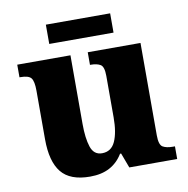

<svg xmlns="http://www.w3.org/2000/svg" viewBox="-79 -766 837 853"><g transform="rotate(-10 340.0 -339.5)"><path d="M260 10Q170 10 130.5 -39Q91 -88 91 -188V-407Q91 -450 79.5 -464.5Q68 -479 31 -479H27V-536H267V-226Q267 -162 280 -122.5Q293 -83 330 -83Q372 -83 390 -123Q408 -163 408 -231V-418Q408 -460 392 -469.5Q376 -479 349 -479H345V-536H583V-119Q583 -76 599.5 -66.5Q616 -57 644 -57H654V0H438L413 -67H408Q385 -29 348.5 -9.5Q312 10 260 10ZM183 -602V-689H473V-602Z"/></g></svg>

Font: Noto Serif Telugu ExtraBold
Style: Regular
Weight: 800
Designer: Jelle Bosma - Monotype Design Team
Foundry: Monotype Imaging Inc.
Version: Version 2.005; ttfautohint (v1.8.4.7-5d5b)